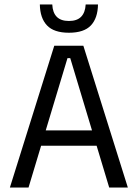

<svg xmlns="http://www.w3.org/2000/svg" viewBox="-20 -845 620 865"><path d="M24.5 0 224.5 -639H355.5L556 0H472L296.5 -583H284L108.5 0ZM144.5 -188.5V-257.5H435.5V-188.5ZM290.5 -697.5Q223 -697.5 191.8 -730.5Q160.5 -763.5 159.5 -825H215.5Q217 -788.5 235.5 -769.5Q254 -750.5 290.5 -750.5Q327 -750.5 345.5 -769.5Q364 -788.5 366 -825H421.5Q420.5 -763.5 389.5 -730.5Q358.5 -697.5 290.5 -697.5Z"/></svg>

Font: Anek Latin Medium
Style: Regular
Weight: 400
Version: Version 1.003